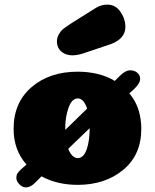

<svg xmlns="http://www.w3.org/2000/svg" viewBox="-20 -795 671 833"><path d="M263 -232 271 -239 355 -321 358 -324Q343 -368 317.5 -368Q292 -368 277.5 -328Q263 -288 263 -237Q263 -236 263 -234.5Q263 -233 263 -232ZM276 -149Q281 -137 287 -128Q293 -119 301 -114Q309 -109 317 -109Q331 -109 341 -120Q351 -131 357 -149.5Q363 -168 366 -190.5Q369 -213 369 -237V-238V-239L367 -237L287 -160ZM499 -465Q524 -490 545 -490Q563 -490 575.5 -479.5Q588 -469 588 -453Q588 -432 556 -403L541 -390Q558 -370 569.5 -346.5Q581 -323 587 -294.5Q593 -266 593 -236Q593 -123 514.5 -58Q436 7 317 7Q228 7 160 -30L136 -6Q114 18 92 18Q77 18 64 4.5Q51 -9 51 -23Q51 -35 56 -43Q61 -51 73 -62L95 -81Q39 -144 39 -236Q39 -350 117 -417Q195 -484 317 -484Q363 -484 404 -474Q445 -464 478 -444ZM398 -762Q420 -775 446 -775Q481 -775 502.5 -744Q524 -713 524 -678Q524 -628 462 -604L340 -563Q315 -555 294 -555Q274 -555 258.5 -563Q243 -571 235 -584.5Q227 -598 227 -615Q227 -632 235.5 -646.5Q244 -661 252.5 -668Q261 -675 278 -686Q281 -688 283 -690Z"/></svg>

Font: Coiny
Style: Regular
Weight: 400
Version: Version 001.001